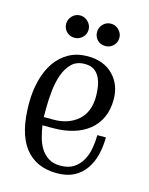

<svg xmlns="http://www.w3.org/2000/svg" viewBox="-93 -617 543 698"><g transform="rotate(15 178.5 -268.0)"><path d="M24.9 -200.2Q24.9 -246.1 35.4 -286.6Q45.9 -327.1 66.4 -356.7Q86.9 -386.2 117.4 -403.1Q147.9 -419.9 188 -419.9Q248 -419.9 283.4 -384Q318.8 -348.1 318.8 -292Q318.8 -253.9 305.4 -224.4Q292 -194.8 267.1 -174.8Q242.2 -154.8 208 -144.8Q173.8 -134.8 132.8 -134.8H92.8Q96.2 -112.8 102.1 -90.8Q107.9 -68.8 118.9 -51Q129.9 -33.2 147.9 -21.5Q166 -9.8 192.9 -9.8Q224.1 -9.8 243.7 -22.9Q263.2 -36.1 274.7 -56.6Q286.1 -77.1 290.5 -102.5Q294.9 -127.9 294.9 -151.9H327.1Q327.1 -118.2 319.6 -87.2Q312 -56.2 295.4 -32Q278.8 -7.8 252.4 6.1Q226.1 20 188 20Q108.9 20 66.9 -34.4Q24.9 -88.9 24.9 -200.2ZM89.8 -165H127Q182.1 -165 218 -196Q253.9 -227.1 253.9 -287.1Q253.9 -305.2 251 -323.5Q248 -341.8 240.5 -356.9Q232.9 -372.1 219.5 -381.1Q206.1 -390.1 184.1 -390.1Q153.8 -390.1 135.5 -372.1Q117.2 -354 107.2 -326.4Q97.2 -298.8 93.5 -264.9Q89.8 -231 89.8 -200.2ZM122.6 -556.2Q139.6 -556.2 152.3 -543.5Q165 -530.8 165 -514.2Q165 -496.1 152.3 -484.1Q139.6 -472.2 122.6 -472.2Q105 -472.2 92.8 -484.1Q80.6 -496.1 80.6 -514.2Q80.6 -530.8 92.8 -543.5Q105 -556.2 122.6 -556.2ZM238.8 -556.2Q255.9 -556.2 268.3 -543.5Q280.8 -530.8 280.8 -514.2Q280.8 -496.1 268.3 -484.1Q255.9 -472.2 238.8 -472.2Q220.7 -472.2 208.7 -484.1Q196.8 -496.1 196.8 -514.2Q196.8 -530.8 208.7 -543.5Q220.7 -556.2 238.8 -556.2Z"/></g></svg>

Font: Sevillana
Style: Regular
Weight: 400
Designer: Olga Umpeleva
Foundry: Brownfox
Version: Version 1.001